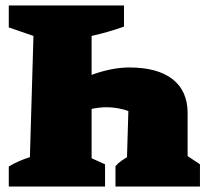

<svg xmlns="http://www.w3.org/2000/svg" viewBox="-20 -680 756 700"><path d="M12 0V-73Q47 -94 89 -107L102 -549L12 -580V-660H432V-583Q404 -573 374.5 -564.5Q345 -556 314 -549V-407Q349 -420 384 -427Q419 -434 451 -434Q555 -434 609.5 -391Q664 -348 664 -268V-111L709 -81V0H401V-74Q410 -85 423 -94Q436 -103 443 -107L448 -275Q437 -280 414 -284.5Q391 -289 366 -289Q344 -289 314 -283V-103L363 -81V0Z"/></svg>

Font: Piazzolla SC Black
Style: Regular
Weight: 900
Designer: Juan Pablo del Peral
Foundry: Huerta Tipografica
Version: Version 1.330